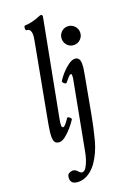

<svg xmlns="http://www.w3.org/2000/svg" viewBox="-183 -791 777 1126"><g transform="rotate(-20 205.0 -227.5)"><path d="M77 13Q59 13 50.5 2.5Q42 -8 42 -33Q42 -47 44 -64Q46 -81 50 -104L141 -592Q144 -606 145 -615.5Q146 -625 146 -631Q146 -670 119 -670Q114 -670 113 -677.5Q112 -685 114 -692Q116 -699 119 -699Q142 -699 168.5 -706Q195 -713 211 -720Q221 -725 228 -725Q240 -725 235 -704L123 -117Q117 -86 118 -74Q119 -62 128 -62Q138 -62 167 -106Q170 -109 176 -105.5Q182 -102 187 -96.5Q192 -91 190 -88Q176 -66 155.5 -42.5Q135 -19 114.5 -3Q94 13 77 13ZM352 -493Q328 -493 311.5 -510Q295 -527 295 -551Q295 -575 311.5 -592Q328 -609 352 -609Q376 -609 393 -592Q410 -575 410 -551Q410 -527 393 -510Q376 -493 352 -493ZM104 270Q55 270 55 232Q55 210 67 203Q79 196 91 196Q106 196 119 210Q126 219 132 222Q138 225 141 225Q155 225 166 208Q177 191 185 167Q193 143 197 122L279 -313Q280 -323 280 -330Q280 -339 274 -339Q268 -339 259 -329Q250 -319 235 -301Q231 -296 224.5 -299.5Q218 -303 213.5 -309Q209 -315 212 -320Q224 -340 244 -362Q264 -384 286 -400Q308 -416 326 -416Q358 -416 358 -373Q358 -362 356.5 -347.5Q355 -333 350 -308L306 -69Q293 2 274 74.5Q255 147 215 204Q188 239 160 254.5Q132 270 104 270Z"/></g></svg>

Font: Junicode Two Beta Condensed Medium
Style: Italic
Weight: 500
Width: 3
Italic angle: -9°
Version: Version 1.053; ttfautohint (v1.8.4)